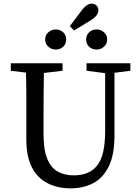

<svg xmlns="http://www.w3.org/2000/svg" viewBox="-20 -1015 767 1050"><path d="M453 -628V-669H693V-628L606 -617V-274Q606 -169 575 -105.5Q544 -42 490 -13.5Q436 15 367 15Q295 15 240 -13Q185 -41 154.5 -100Q124 -159 124 -252V-360Q124 -425 124 -489.5Q124 -554 122 -618L39 -628V-669H322V-628L220 -616Q219 -553 218.5 -489Q218 -425 218 -360V-281Q218 -196 238.5 -146.5Q259 -97 296 -76.5Q333 -56 384 -56Q469 -56 512 -110.5Q555 -165 555 -298V-615ZM227 -799Q227 -823 244.5 -838.5Q262 -854 285 -854Q309 -854 325.5 -838.5Q342 -823 342 -799Q342 -775 325.5 -759.5Q309 -744 285 -744Q262 -744 244.5 -759.5Q227 -775 227 -799ZM385 -848 362 -872 429 -961Q455 -995 481 -995Q496 -995 507 -985.5Q518 -976 518 -959Q518 -931 481 -907ZM451 -799Q451 -823 467.5 -838.5Q484 -854 508 -854Q531 -854 548.5 -838.5Q566 -823 566 -799Q566 -775 548.5 -759.5Q531 -744 508 -744Q484 -744 467.5 -759.5Q451 -775 451 -799Z"/></svg>

Font: Source Serif Pro
Style: Regular
Weight: 400
Designer: Frank Grießhammer
Foundry: Adobe Systems Incorporated
Version: Version 3.001;hotconv 1.0.111;makeotfexe 2.5.65597